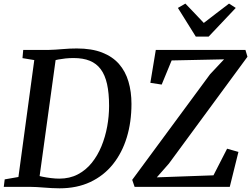

<svg xmlns="http://www.w3.org/2000/svg" viewBox="-26 -1014 1362 1042"><path d="M100 -743H237Q274.5 -744 313.5 -747.5Q352.5 -751 390.5 -751Q471.5 -751 528 -729Q584.5 -707 619.8 -666.8Q655 -626.5 671.2 -571.2Q687.5 -516 687.5 -450Q687.5 -351.5 662 -268Q636.5 -184.5 586.8 -122.5Q537 -60.5 464.2 -26.2Q391.5 8 297 8Q275.5 8 254.8 6.8Q234 5.5 213.5 4Q193 2.5 173.2 1.2Q153.5 0 134.5 0H-5.5L-0.5 -40.5L74 -53.5L160 -688L96 -698.5ZM184 -22 170.5 -64Q180.5 -60 203 -55.2Q225.5 -50.5 250.8 -47.5Q276 -44.5 295.5 -44.5Q352 -44.5 396 -67.5Q440 -90.5 472 -130.2Q504 -170 524.8 -220.8Q545.5 -271.5 555.8 -327.8Q566 -384 566 -439.5Q566 -508.5 555 -557.8Q544 -607 520.8 -638.2Q497.5 -669.5 461.2 -684.2Q425 -699 373.5 -699Q351 -699 329.5 -696.8Q308 -694.5 290.8 -691.2Q273.5 -688 263 -685L280 -718.5ZM704.5 0 691.5 -38 1114 -611 1190 -692 905.5 -686 851.5 -555 790 -564.5 819.5 -743H1306L1317 -706L890.5 -126L825 -51.5L1132.5 -62.5L1206.5 -207L1268 -189.5L1221 0ZM1036.5 -815.5 939.5 -971 980 -994.5Q1005 -968.5 1030.2 -942.2Q1055.5 -916 1080 -889.5Q1114 -916 1148.2 -942Q1182.5 -968 1217 -994.5L1253.5 -971L1106.5 -815.5Z"/></svg>

Font: Merriweather 24pt Medium
Style: Italic
Weight: 500
Italic angle: -7.8°
Version: Version 2.101